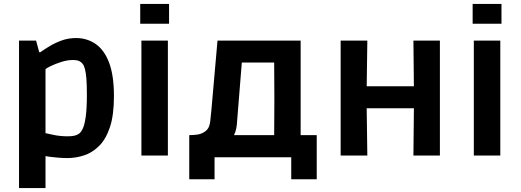

<svg xmlns="http://www.w3.org/2000/svg" viewBox="-20 -793 2657 979"><path d="M77 166V-586H164L180 -527H186Q207 -542 234.5 -558.5Q262 -575 295.5 -587Q329 -599 368 -599Q424 -599 468 -568.5Q512 -538 536.5 -473Q561 -408 561 -303Q561 -206 540.5 -144.5Q520 -83 485 -48.5Q450 -14 408 -0.5Q366 13 324 13Q302 13 277 11Q252 9 234 6.5Q216 4 212 3V166ZM325 -98Q345 -98 359 -101Q373 -104 384 -112Q395 -121 403.5 -140.5Q412 -160 417.5 -200.5Q423 -241 423 -311Q423 -361 420.5 -392Q418 -423 413 -441.5Q408 -460 401 -468Q395 -476 384 -481.5Q373 -487 351 -487Q323 -487 292 -477Q261 -467 238.5 -456Q216 -445 212 -440V-114Q218 -113 251.5 -105.5Q285 -98 325 -98Z M701 0V-586H836V0ZM695 -672V-773H842V-672Z M945 121V-104Q969 -104 987.5 -107Q1006 -110 1020 -119Q1034 -127 1041.5 -139.5Q1049 -152 1052 -174.5Q1055 -197 1058 -233L1089 -586H1513V-104H1595V121H1465V9H1074V121ZM1189 -175Q1188 -154 1184.5 -137Q1181 -120 1173 -104H1378L1379 -289L1378 -474H1213Z M1717 0V-586H1853L1849 -295L1853 0ZM2088 0 2091 -294 2088 -586H2223V0ZM1779 -241V-353H2161V-241Z M2396 0V-586H2531V0ZM2390 -672V-773H2537V-672Z"/></svg>

Font: Ruda ExtraBold
Style: Regular
Weight: 800
Designer: Mariela Monsalve and Angelina Sanchez
Foundry: Mariela Monsalve and Angelina Sanchez
Version: Version 2.000